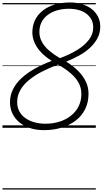

<svg xmlns="http://www.w3.org/2000/svg" viewBox="-20 -1035 832 1555"><path d="M336 19Q274 19 223.5 2.5Q173 -14 136.5 -44.5Q100 -75 80.5 -116Q61 -157 61 -207Q61 -265 86.5 -314.5Q112 -364 158 -405.5Q204 -447 265.5 -481Q327 -515 399 -542Q345 -576 310.5 -613.5Q276 -651 259 -691.5Q242 -732 242 -772Q242 -829 264.5 -874Q287 -919 328 -950.5Q369 -982 424.5 -998.5Q480 -1015 547 -1015Q599 -1015 643.5 -1001.5Q688 -988 721 -963Q754 -938 773 -901.5Q792 -865 792 -819Q792 -770 770.5 -728Q749 -686 711.5 -650.5Q674 -615 624 -587Q574 -559 516 -536Q570 -503 610.5 -463Q651 -423 674 -376.5Q697 -330 697 -276Q697 -206 669.5 -151Q642 -96 593 -58.5Q544 -21 478.5 -1Q413 19 336 19ZM348 -33Q409 -33 461.5 -49.5Q514 -66 554 -97.5Q594 -129 616.5 -173.5Q639 -218 639 -273Q639 -324 616.5 -365Q594 -406 552 -442Q510 -478 451 -512Q380 -486 320 -455Q260 -424 214.5 -386.5Q169 -349 144 -304.5Q119 -260 119 -207Q119 -167 136 -134.5Q153 -102 184 -79.5Q215 -57 257 -45Q299 -33 348 -33ZM465 -564Q545 -593 605.5 -630.5Q666 -668 700.5 -713.5Q735 -759 735 -812Q735 -850 719.5 -878Q704 -906 677.5 -925.5Q651 -945 615 -954.5Q579 -964 537 -964Q488 -964 445 -952Q402 -940 369 -916Q336 -892 317.5 -857Q299 -822 299 -776Q299 -732 320 -694.5Q341 -657 378.5 -625Q416 -593 465 -564ZM0 490H756V500H0ZM0 -20H756V0H0ZM0 -505H756V-500H0ZM0 -1010H756V-1000H0Z"/></svg>

Font: Playwrite AU NSW Guides
Style: Regular
Weight: 400
Designer: Veronika Burian, José Scaglione
Foundry: TypeTogether
Version: Version 1.003